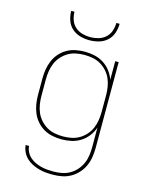

<svg xmlns="http://www.w3.org/2000/svg" viewBox="-139 -826 878 1134"><g transform="rotate(15 300.0 -258.5)"><path d="M296 223Q274 223 252.5 221Q231 219 210 213Q189 207 169 197Q149 187 133.5 172Q118 157 108.5 137Q99 117 97 95H118Q119 114 128 131.5Q137 149 151.5 162Q166 175 183.5 183Q201 191 220 196Q239 201 258 202.5Q277 204 296 204Q322 204 347.5 199Q373 194 395.5 181Q418 168 435 148.5Q452 129 462.5 105.5Q473 82 476.5 56.5Q480 31 480 5V-114Q470 -85 451.5 -61Q433 -37 407.5 -21Q382 -5 352.5 1.5Q323 8 293 8Q265 8 237 2.5Q209 -3 184.5 -17Q160 -31 141 -52.5Q122 -74 111 -100Q100 -126 95.5 -154Q91 -182 91 -210V-310Q91 -338 95.5 -366Q100 -394 111 -420Q122 -446 141 -467.5Q160 -489 184.5 -503Q209 -517 237 -522.5Q265 -528 293 -528Q323 -528 352.5 -521.5Q382 -515 407.5 -499Q433 -483 451.5 -459Q470 -435 480 -406V-520H501V5Q501 33 496.5 61.5Q492 90 480.5 115.5Q469 141 449.5 162.5Q430 184 405.5 198Q381 212 353 217.5Q325 223 296 223ZM296 -11Q322 -11 347.5 -16Q373 -21 395 -34Q417 -47 434.5 -66.5Q452 -86 462 -109.5Q472 -133 476 -158.5Q480 -184 480 -210V-310Q480 -336 476 -361.5Q472 -387 462 -410.5Q452 -434 434.5 -453.5Q417 -473 395 -486Q373 -499 347.5 -504Q322 -509 296 -509Q270 -509 244.5 -504Q219 -499 197 -486Q175 -473 157.5 -453.5Q140 -434 130 -410.5Q120 -387 116 -361.5Q112 -336 112 -310V-210Q112 -184 116 -158.5Q120 -133 130 -109.5Q140 -86 157.5 -66.5Q175 -47 197 -34Q219 -21 244.5 -16Q270 -11 296 -11ZM300 -600Q271 -600 242.5 -608Q214 -616 192.5 -635.5Q171 -655 161.5 -683Q152 -711 152 -740H172Q172 -715 180.5 -690.5Q189 -666 207.5 -649.5Q226 -633 250.5 -626Q275 -619 300 -619Q325 -619 349.5 -626Q374 -633 392.5 -649.5Q411 -666 419.5 -690.5Q428 -715 428 -740H448Q448 -711 438.5 -683Q429 -655 407.5 -635.5Q386 -616 357.5 -608Q329 -600 300 -600Z"/></g></svg>

Font: Iosevka Aile Thin
Style: Regular
Weight: 100
Designer: Belleve Invis
Foundry: Belleve Invis
Version: Version 31.1.0; ttfautohint (v1.8.4)